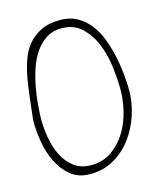

<svg xmlns="http://www.w3.org/2000/svg" viewBox="-99 -707 646 780"><g transform="rotate(-15 223.5 -317.5)"><path d="M16.6 -271.5Q21.5 -311.5 25.9 -353Q30.3 -394.5 37.1 -435.1Q43.9 -475.6 56.2 -512.2Q68.4 -548.8 90.3 -575.7Q112.3 -602.5 145.5 -619.1Q178.7 -635.7 227.5 -635.7Q267.6 -635.7 298.3 -618.7Q329.1 -601.6 351.1 -573.2Q373 -544.9 386.7 -508.3Q400.4 -471.7 408.7 -433.6Q417 -395.5 420.9 -357.4Q424.8 -319.3 424.8 -288.1Q424.8 -236.3 408.2 -185.1Q391.6 -133.8 360.8 -92.3Q330.1 -50.8 285.6 -24.9Q241.2 1 184.6 1Q135.7 1 103.5 -25.4Q71.3 -51.8 51.8 -91.3Q32.2 -130.9 24.4 -176.8Q16.6 -222.7 16.6 -260.7ZM48.8 -262.7Q48.8 -228.5 55.7 -188Q62.5 -147.5 79.1 -113.3Q95.7 -79.1 124.5 -56.2Q153.3 -33.2 197.3 -33.2Q249 -33.2 285.6 -59.6Q322.3 -85.9 346.2 -125.5Q370.1 -165 380.9 -211.9Q391.6 -258.8 391.6 -299.8Q391.6 -337.9 385.7 -390.1Q379.9 -442.4 361.8 -489.3Q343.8 -536.1 310.1 -568.8Q276.4 -601.6 223.6 -601.6Q186.5 -601.6 159.2 -584Q131.8 -566.4 112.3 -537.6Q92.8 -508.8 80.6 -472.2Q68.4 -435.5 61.5 -397.9Q54.7 -360.4 51.8 -324.7Q48.8 -289.1 48.8 -262.7Z"/></g></svg>

Font: Waiting for the Sunrise
Style: Regular
Weight: 300
Version: Version 1.001 2001